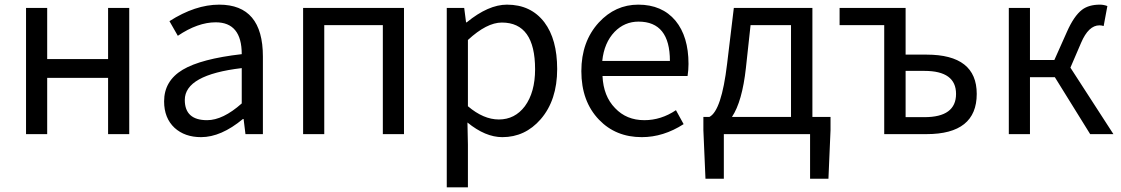

<svg xmlns="http://www.w3.org/2000/svg" viewBox="-20 -577 4824 826"><path d="M92 -543H183V-323H445V-543H536V0H445V-242H183V0H92Z M731 -27Q686 -69 686 -141Q686 -229 766 -277Q845 -324 1020 -344Q1020 -481 908 -481Q831 -481 745 -423L709 -486Q820 -557 923 -557Q1111 -557 1111 -334V0H1036L1028 -65H1025Q931 13 845 13Q775 13 731 -27ZM1020 -132V-284Q775 -255 775 -147Q775 -60 871 -60Q939 -60 1020 -132Z M1284 -543H1718V0H1627V-469H1375V0H1284Z M1902 -543H1977L1985 -481H1988Q2081 -557 2161 -557Q2264 -557 2322 -481Q2377 -408 2377 -280Q2377 -146 2306 -64Q2239 13 2141 13Q2068 13 1991 -50L1993 45V229H1902ZM2238 -120Q2282 -180 2282 -279Q2282 -480 2139 -480Q2074 -480 1993 -405V-120Q2060 -63 2126 -63Q2195 -63 2238 -120Z M2557 -62Q2481 -141 2481 -271Q2481 -398 2556 -480Q2627 -557 2726 -557Q2828 -557 2886 -488Q2942 -420 2942 -302Q2942 -276 2938 -250H2572Q2576 -163 2626 -112Q2675 -60 2752 -60Q2824 -60 2888 -103L2921 -43Q2834 13 2741 13Q2629 13 2557 -62ZM2862 -315Q2862 -484 2727 -484Q2667 -484 2624 -440Q2579 -393 2571 -315Z M3383 -74V-469H3209L3189 -285Q3173 -140 3129 -74ZM3553 -74V-17L3544 192H3465V0H3094V192H3015L3006 -17V-74H3032Q3084 -101 3108 -302L3137 -543H3475V-74Z M3784 -469H3592V-543H3876V-342H3966Q4182 -342 4182 -173Q4182 0 3966 0H3784ZM3957 -73Q4093 -73 4093 -173Q4093 -272 3957 -272H3876V-73Z M4770 0H4670L4518 -245H4411V0H4320V-543H4411V-319H4516L4570 -440Q4600 -508 4635 -535Q4664 -557 4712 -557Q4728 -557 4744 -551L4728 -465Q4719 -468 4710 -468Q4663 -468 4631 -393L4585 -286Z"/></svg>

Font: Source Han Sans K Regular
Style: Regular
Weight: 400
Designer: Ryoko NISHIZUKA  (kana & ideographs); Paul D. Hunt (Latin, Greek & Cyrillic); Wenlong ZHANG  (bopomofo); Sandoll Communi
Foundry: Adobe Systems Incorporated
Version: Version 1.00 July 18, 2014, initial release